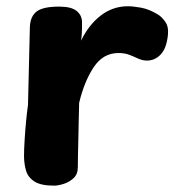

<svg xmlns="http://www.w3.org/2000/svg" viewBox="-20 -572 556 605"><path d="M74.1 -485.9Q75.1 -520.1 95.3 -535.7Q115.6 -551.2 166.4 -551.2Q204.7 -551.2 221.6 -537.4Q238.4 -523.7 238.4 -502.1Q238.4 -496.1 238.4 -487.4Q238.4 -478.7 237.9 -468.3Q237.4 -458 235.4 -444Q259.8 -494 297.7 -523.2Q335.6 -552.3 383.1 -552.3Q399.1 -552.3 424.4 -547.8Q449.8 -543.2 477.8 -526.2Q489.8 -519.2 501.8 -501.8Q513.8 -484.4 507.3 -448.7Q501.7 -415 484.1 -398.1Q466.6 -381.1 443.1 -381.1Q433.1 -381.1 424.6 -383.9Q416.1 -386.8 407.3 -391Q396.6 -396.2 383.6 -400.6Q370.7 -404.9 352.9 -404.9Q304.8 -404.9 275.1 -360Q245.4 -315.1 229.4 -248Q228.4 -214 227.9 -184.5Q227.4 -155 226.8 -129.9Q226.2 -104.9 225.7 -83.4Q225.2 -61.9 225.2 -44.9Q225.2 -22.6 211.3 -10.1Q197.4 2.4 179.9 7.7Q162.4 13 150.4 13Q109 13 88.7 0Q68.3 -13 62 -34.5Q55.7 -56 55.7 -81Q55.7 -101 57.6 -131Q59.4 -161 62.3 -191Q65.2 -221 68.2 -241Z"/></svg>

Font: Playpen Sans Thai
Style: Regular
Weight: 400
Designer: Sirin Gunkloy, Laura Meseguer, Veronika Burian, José Scaglione
Foundry: TypeTogether
Version: Version 2.000